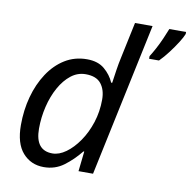

<svg xmlns="http://www.w3.org/2000/svg" viewBox="-84 -844 931 937"><g transform="rotate(10 381.5 -375.0)"><path d="M193 10Q129 10 88.5 -36Q48 -82 48 -173Q48 -247 66 -313.5Q84 -380 118.5 -432.5Q153 -485 201.5 -515Q250 -545 311 -545Q365 -545 397.5 -517.5Q430 -490 446 -453H451Q456 -487 460.5 -518Q465 -549 473 -585L510 -760H597L436 0H364L375 -99H371Q335 -54 292 -22Q249 10 193 10ZM223 -63Q256 -63 290 -87.5Q324 -112 353 -154Q382 -196 399.5 -250Q417 -304 417 -364Q417 -412 393.5 -442Q370 -472 317 -472Q277 -472 244.5 -446.5Q212 -421 188 -378Q164 -335 151 -281Q138 -227 138 -171Q138 -63 223 -63ZM608 -600V-613Q619 -630 633 -656Q647 -682 659.5 -710.5Q672 -739 680 -760H763V-750Q757 -734 740 -707Q723 -680 701 -651Q679 -622 657 -600Z"/></g></svg>

Font: Manna Sans
Style: Italic
Weight: 400
Italic angle: -12°
Designer: Monotype Design Team
Foundry: Monotype Imaging Inc.
Version: Version 2.001.1; ttfautohint (v1.8.2)